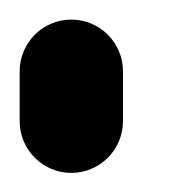

<svg xmlns="http://www.w3.org/2000/svg" viewBox="-28 -165 204 200"><path d="M100.1 -38.7V-90.8C100.1 -120.5 76 -144.6 46.3 -144.6C16.6 -144.6 -7.5 -120.5 -7.5 -90.8V-38.7C-7.5 -9 16.6 15.1 46.3 15.1C75.9 15.1 100.1 -9 100.1 -38.7Z"/></svg>

Font: Cactron
Style: Bold
Weight: 900
Version: Version 1.0